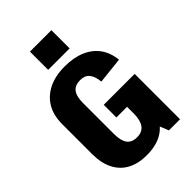

<svg xmlns="http://www.w3.org/2000/svg" viewBox="-268 -1027 1146 1146"><g transform="rotate(-45 304.5 -454.5)"><path d="M268 11Q199 11 148.5 -15.5Q98 -42 70.5 -95Q43 -148 43 -225V-477Q43 -551 73 -602.5Q103 -654 160 -682.5Q217 -711 297 -711Q372 -711 427.5 -687.5Q483 -664 515.5 -619.5Q548 -575 555 -510L388 -492Q383 -541 363 -564.5Q343 -588 305 -588Q261 -588 240.5 -561.5Q220 -535 220 -478V-218Q220 -161 240 -133.5Q260 -106 304 -106Q347 -106 368 -134Q389 -162 390 -216L497 -218Q497 -147 471.5 -95.5Q446 -44 395 -16.5Q344 11 268 11ZM390 -194V-345L446 -277H300V-384H561V-1H467ZM394 -920V-766H213V-920Z"/></g></svg>

Font: Pathway Extreme Condensed ExtraBold
Style: Regular
Weight: 800
Width: 3
Version: Version 1.001;gftools[0.9.26]